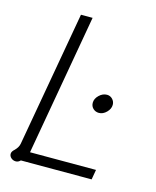

<svg xmlns="http://www.w3.org/2000/svg" viewBox="-108 -775 699 860"><g transform="rotate(15 241.5 -345.0)"><path d="M17 -17Q17 -28 30 -39Q46 -55 49 -72L160 -700H214L99 -46H405L397 0H69Q59 10 48 10Q35 10 26 2Q17 -6 17 -17ZM313 -333Q313 -352 329.5 -368Q346 -384 366 -384Q381 -384 391.5 -373Q402 -362 402 -347Q402 -328 386 -312Q370 -296 351 -296Q335 -296 324 -306.5Q313 -317 313 -333Z"/></g></svg>

Font: Niramit ExtraLight
Style: Italic
Weight: 200
Italic angle: -10°
Designer: Katatrad Aksorn Co.,Ltd.
Foundry: Cadson Demak Co.,Ltd.
Version: Version 1.000; ttfautohint (v1.6)